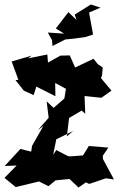

<svg xmlns="http://www.w3.org/2000/svg" viewBox="-21 -804 549 856"><path d="M216 -114 230 -183 305 -220 277 -196 287 -278 343 -311 359 -297 356 -376 431 -368 476 -400 429 -456 434 -468 437 -503 415 -518 396 -542 314 -503 290 -557 248 -556 193 -525 190 -561 105 -544 120 -556 31 -530 61 -448 48 -447 85 -400 129 -380 141 -418 226 -375 225 -434 273 -408 266 -365 218 -323 187 -352 196 -279 148 -224 172 -242 122 -154 118 -128 70 -140 0 -64 53 -66 -1 -11 49 30 153 5 195 26 227 0 289 -6 329 32 362 9 377 16 451 -9 487 -4 438 -95 437 -109 462 -146 375 -153 349 -111 293 -107 282 -108 230 -135ZM284 -750 228 -677 265 -654 192 -659 211 -625 213 -599 270 -628 310 -632 360 -639 394 -650 376 -748 427 -770 384 -784 312 -739 320 -715Z"/></svg>

Font: Asimov Aggro
Style: Medium
Weight: 500
Designer: Google
Version: Version 2.000980; 2014